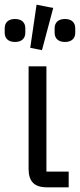

<svg xmlns="http://www.w3.org/2000/svg" viewBox="-46 -799 341 819"><path d="M247 -67V0H154Q114 0 95 -19Q76 -38 76 -78V-516H152V-67ZM231 -620Q210 -620 198.5 -630.5Q187 -641 187 -660V-678Q187 -697 198.5 -707.5Q210 -718 231 -718Q252 -718 263.5 -707.5Q275 -697 275 -678V-660Q275 -641 263.5 -630.5Q252 -620 231 -620ZM18 -620Q-3 -620 -14.5 -630.5Q-26 -641 -26 -660V-678Q-26 -697 -14.5 -707.5Q-3 -718 18 -718Q39 -718 50.5 -707.5Q62 -697 62 -678V-660Q62 -641 50.5 -630.5Q39 -620 18 -620ZM181 -765 133 -585 83 -595 110 -779Z"/></svg>

Font: IBM Plex Sans Condensed
Style: Regular
Weight: 400
Width: 3
Designer: Mike Abbink, Paul van der Laan, Pieter van Rosmalen
Foundry: Bold Monday
Version: Version 3.201